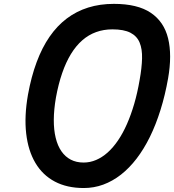

<svg xmlns="http://www.w3.org/2000/svg" viewBox="-20 -948 878 968"><path d="M402.5 0Q318 0 256.5 -32.5Q195 -65 158.5 -126.5Q122 -188 112 -275Q102 -362 121 -470.5Q137.5 -561.5 164.8 -634.8Q192 -708 230 -763Q268 -818 316.8 -854.8Q365.5 -891.5 424.8 -910Q484 -928.5 554 -928.5Q673.5 -928.5 740.2 -883.5Q807 -838.5 827.5 -754.5Q848 -670.5 827.5 -553Q812.5 -468 789.2 -393.8Q766 -319.5 735.8 -258Q705.5 -196.5 668.8 -148.5Q632 -100.5 589.8 -67.5Q547.5 -34.5 500.5 -17.2Q453.5 0 402.5 0ZM262 -456Q251.5 -395 251.2 -344Q251 -293 260.8 -253Q270.5 -213 289.8 -185.2Q309 -157.5 337 -143Q365 -128.5 401.5 -128.5Q434 -128.5 464.5 -141.5Q495 -154.5 522.8 -179.2Q550.5 -204 575 -240Q599.5 -276 620 -322.5Q640.5 -369 656.8 -424.8Q673 -480.5 684 -545Q695 -606 696.2 -653.2Q697.5 -700.5 684 -733.2Q670.5 -766 637.5 -783Q604.5 -800 546.5 -800Q502.5 -800 464.5 -786.2Q426.5 -772.5 394.8 -744.8Q363 -717 337.8 -675.8Q312.5 -634.5 293.5 -579.5Q274.5 -524.5 262 -456Z"/></svg>

Font: Edu VIC WA NT Hand Pre
Style: Regular
Weight: 400
Designer: Tina and Corey Anderson, Eben Sorkin, Mirko Velimirovic
Foundry: Google for Education
Version: Version 1.000